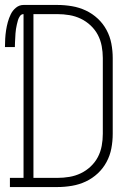

<svg xmlns="http://www.w3.org/2000/svg" viewBox="-21 -755 541 775"><path d="M19 0V-37H74V-698Q65 -698 59.5 -690Q54 -682 51.5 -673.5Q49 -665 47 -656Q45 -647 43.5 -638Q42 -629 41.5 -620Q41 -611 40.5 -601.5Q40 -592 39.5 -583Q39 -574 39 -565H-1Q-1 -582 0 -599Q1 -616 3.5 -632.5Q6 -649 10.5 -665.5Q15 -682 22.5 -697.5Q30 -713 43.5 -724Q57 -735 74 -735H211Q240 -735 269.5 -730Q299 -725 325.5 -712.5Q352 -700 373.5 -680Q395 -660 409 -634Q423 -608 428.5 -579Q434 -550 434 -521V-215Q434 -185 428.5 -156Q423 -127 409 -101Q395 -75 373.5 -55Q352 -35 325.5 -22.5Q299 -10 269.5 -5Q240 0 211 0ZM114 -37H211Q235 -37 259 -41Q283 -45 305 -55.5Q327 -66 345 -83Q363 -100 374 -121Q385 -142 389.5 -166Q394 -190 394 -215V-521Q394 -545 389.5 -569Q385 -593 374 -614Q363 -635 345 -652Q327 -669 305 -679.5Q283 -690 259 -694Q235 -698 211 -698H114Z"/></svg>

Font: Iosevka Slab Extralight
Style: Regular
Weight: 200
Monospace: yes
Designer: Belleve Invis
Foundry: Belleve Invis
Version: Version 11.1.1; ttfautohint (v1.8.3)